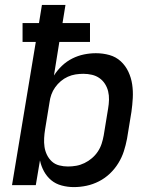

<svg xmlns="http://www.w3.org/2000/svg" viewBox="-20 -755 640 783"><path d="M281 8Q256 8 231.5 1.5Q207 -5 189 -20Q171 -35 159.5 -56Q148 -77 143 -101L126 0H29L126 -584H72V-661H139L151 -735H247L235 -661H347V-584H222L200 -447Q214 -469 233 -487Q252 -505 275 -516.5Q298 -528 322.5 -533Q347 -538 371 -538Q400 -538 426.5 -530.5Q453 -523 472.5 -505Q492 -487 503.5 -462.5Q515 -438 519 -411Q523 -384 521.5 -355.5Q520 -327 516 -299L498 -189Q493 -163 485 -138Q477 -113 462.5 -89.5Q448 -66 428 -47Q408 -28 383.5 -15.5Q359 -3 333 2.5Q307 8 281 8ZM257 -76Q274 -76 291 -79Q308 -82 324.5 -90Q341 -98 355 -110Q369 -122 379 -137Q389 -152 394.5 -169Q400 -186 403 -203L421 -313Q424 -330 424.5 -348Q425 -366 421 -382.5Q417 -399 408 -413Q399 -427 385.5 -436.5Q372 -446 355 -450Q338 -454 320 -454Q320 -454 320 -454Q320 -454 320 -454Q304 -454 288 -451.5Q272 -449 256.5 -442Q241 -435 228 -424Q215 -413 205 -399Q195 -385 189.5 -369.5Q184 -354 182 -338L164 -228Q161 -210 160 -191.5Q159 -173 161.5 -156Q164 -139 171.5 -123.5Q179 -108 191.5 -96.5Q204 -85 221.5 -80.5Q239 -76 257 -76Z"/></svg>

Font: Iosevka Curly Medium Extended
Style: Italic
Weight: 500
Width: 7
Italic angle: -9°
Monospace: yes
Designer: Belleve Invis
Foundry: Belleve Invis
Version: Version 11.1.0; ttfautohint (v1.8.3)